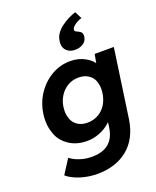

<svg xmlns="http://www.w3.org/2000/svg" viewBox="-188 -943 1044 1281"><g transform="rotate(-20 334.5 -302.5)"><path d="M279 230Q216 230 157.5 211.5Q99 193 65 163L130 62Q148 76 172.5 87Q197 98 224.5 104Q252 110 282 110Q334 110 370 94Q406 78 427.5 46Q449 14 456 -34L461 -71Q456 -66 450 -61Q419 -33 376 -16.5Q333 0 289 0Q216 0 164 -34Q112 -68 91.5 -118.5Q71 -169 71 -220Q71 -243 74 -267Q85 -346 126.5 -407.5Q168 -469 229.5 -504.5Q291 -540 363 -540Q393 -540 419.5 -533Q446 -526 468 -513.5Q490 -501 506 -486Q515 -477 522 -468L533 -529H669L599 -40Q589 25 563 75Q537 125 495.5 159.5Q454 194 399 212Q344 230 279 230ZM332 -114Q374 -114 408.5 -133Q443 -152 464.5 -186Q486 -220 493 -266Q495 -281 495 -295Q495 -323 485 -351.5Q475 -380 446.5 -399Q418 -418 376 -418Q335 -418 301 -398.5Q267 -379 244.5 -344.5Q222 -310 216 -266Q214 -251 214 -238Q214 -210 224.5 -181Q235 -152 263 -133Q291 -114 332 -114ZM421 -599Q386 -599 363.5 -619Q341 -639 341 -672Q341 -682 343 -692Q347 -720 363.5 -742.5Q380 -765 403.5 -782.5Q427 -800 454 -813.5Q481 -827 506 -835L532 -784Q519 -781 502.5 -772.5Q486 -764 473 -752.5Q460 -741 458 -728Q458 -727 458 -725Q458 -718 464 -714.5Q470 -711 479 -707Q494 -701 501 -692.5Q508 -684 508 -670Q508 -665 507 -659Q502 -629 477.5 -614Q453 -599 421 -599Z"/></g></svg>

Font: Lexend SemBd
Style: Italic
Weight: 600
Italic angle: -8.13011°
Designer: Bonnie Shaver-Troup, Thomas Jockin
Foundry: Lexend
Version: Version 1.007